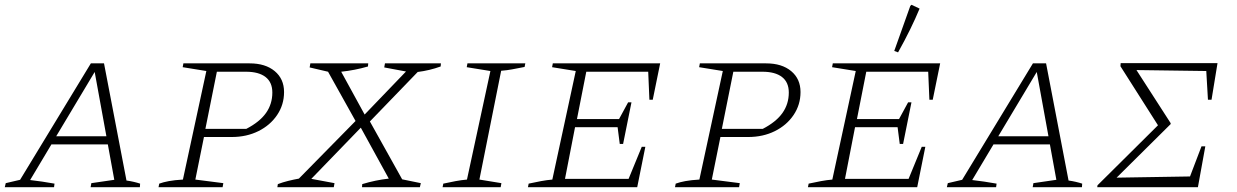

<svg xmlns="http://www.w3.org/2000/svg" viewBox="-46 -783 5174 803"><path d="M483 -28Q498 -26 513 -22.5Q528 -19 540 -15L539 0H333L336 -17L432 -31L405 -179H169L80 -30Q105 -27 130 -23.5Q155 -20 182 -15L180 0H-26L-22 -17L38 -31L334 -518H389ZM189 -213H399L350 -482Z M617 0 620 -15Q636 -21 660 -25.5Q684 -30 719 -32L817 -486L718 -502L721 -518H998Q1064 -518 1103 -485.5Q1142 -453 1142 -398Q1142 -345 1113 -302Q1084 -259 1034.5 -234.5Q985 -210 923 -210H807L771 -32L888 -17L885 0ZM983 -483H861L813 -244H984Q1040 -273 1066.5 -310.5Q1093 -348 1093 -396Q1093 -439 1064.5 -461Q1036 -483 983 -483Z M1114 0 1116 -13Q1137 -21 1159.5 -26.5Q1182 -32 1204 -36L1441 -277L1326 -483L1249 -501L1252 -518H1494L1493 -505Q1438 -489 1381 -483L1479 -304L1652 -484L1561 -501L1564 -518H1798L1797 -505Q1750 -488 1701 -482L1501 -275L1636 -33L1714 -17L1710 0H1468L1469 -13Q1525 -30 1580 -36L1463 -249L1256 -35L1353 -17L1350 0Z M1805 0 1808 -15Q1835 -21 1859.5 -25.5Q1884 -30 1907 -32L2005 -486L1906 -502L1909 -518H2151L2148 -503Q2117 -497 2096 -493Q2075 -489 2050 -487L1959 -32L2051 -17L2048 0Z M2162 0 2165 -15Q2192 -21 2216.5 -25.5Q2241 -30 2264 -32L2362 -486L2263 -502L2266 -518H2715L2684 -366H2670L2665 -483H2406L2367 -285H2543L2581 -355H2595L2560 -181H2546L2537 -251H2359L2317 -35H2583L2638 -169H2653L2619 0Z M2777 0 2780 -15Q2796 -21 2820 -25.5Q2844 -30 2879 -32L2977 -486L2878 -502L2881 -518H3158Q3224 -518 3263 -485.5Q3302 -453 3302 -398Q3302 -345 3273 -302Q3244 -259 3194.5 -234.5Q3145 -210 3083 -210H2967L2931 -32L3048 -17L3045 0ZM3143 -483H3021L2973 -244H3144Q3200 -273 3226.5 -310.5Q3253 -348 3253 -396Q3253 -439 3224.5 -461Q3196 -483 3143 -483Z M3333 0 3336 -15Q3363 -21 3387.5 -25.5Q3412 -30 3435 -32L3533 -486L3434 -502L3437 -518H3886L3855 -366H3841L3836 -483H3577L3538 -285H3714L3752 -355H3766L3731 -181H3717L3708 -251H3530L3488 -35H3754L3809 -169H3824L3790 0ZM3710 -564 3694 -570 3761 -758 3766 -763 3800 -747Q3783 -706 3760.5 -660Q3738 -614 3710 -564Z M4423 -28Q4438 -26 4453 -22.5Q4468 -19 4480 -15L4479 0H4273L4276 -17L4372 -31L4345 -179H4109L4020 -30Q4045 -27 4070 -23.5Q4095 -20 4122 -15L4120 0H3914L3918 -17L3978 -31L4274 -518H4329ZM4129 -213H4339L4290 -482Z M4543 0 4544 -8 4797 -259 4640 -506 4641 -519H5046L5021 -366H5006L4999 -486L4707 -490L4850 -268V-264L4624 -40L4931 -45L4979 -171H4995L4964 0Z"/></svg>

Font: Piazzolla SC ExtraLight
Style: Italic
Weight: 200
Italic angle: -11.3°
Designer: Juan Pablo del Peral
Foundry: Huerta Tipografica
Version: Version 1.330